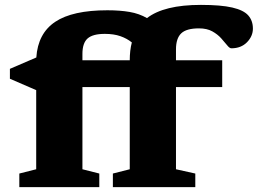

<svg xmlns="http://www.w3.org/2000/svg" viewBox="-20 -765 1054 785"><path d="M386 0H59V-55.5L128 -73V-396.5L20.5 -443V-483.5L128.5 -530Q135 -628.5 205.8 -675.8Q276.5 -723 419 -723Q470.5 -723 509.8 -716.2Q549 -709.5 581 -691Q650.5 -745 801.5 -745Q883.5 -745 929.8 -734.2Q976 -723.5 995 -702Q1014 -680.5 1014 -648Q1014 -617 989.8 -592.2Q965.5 -567.5 926 -567.5Q918.5 -567.5 908.8 -579.8Q899 -592 884.5 -608.2Q870 -624.5 848 -636.8Q826 -649 793.5 -649Q742 -649 720.8 -628.5Q699.5 -608 699.5 -563V-518.5H888.5V-409H699.5V-73L778.5 -55.5V0H441.5V-55.5L510.5 -73V-409H317V-73L386 -55.5ZM317 -544.5V-518.5H510.5Q510.5 -559 519 -591.5Q499.5 -607.5 472.5 -617Q445.5 -626.5 408.5 -626.5Q359.5 -626.5 338.2 -607.8Q317 -589 317 -544.5Z"/></svg>

Font: Newsreader Caption
Style: Bold
Weight: 700
Designer: Hugues Gentile
Foundry: Production Type
Version: Version 1.001